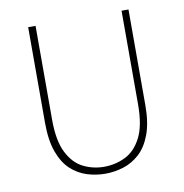

<svg xmlns="http://www.w3.org/2000/svg" viewBox="-77 -733 783 818"><g transform="rotate(-10 315.0 -324.0)"><path d="M314 12Q274 12 235.5 0Q197 -12 166 -40.5Q135 -69 116.5 -119.5Q98 -170 98 -246V-660H130V-254Q130 -163 156 -111.5Q182 -60 224 -39Q266 -18 314 -18Q363 -18 406 -39Q449 -60 475.5 -111.5Q502 -163 502 -254V-660H532V-246Q532 -170 513 -119.5Q494 -69 462.5 -40.5Q431 -12 392.5 0Q354 12 314 12Z"/></g></svg>

Font: Source Sans Variable
Style: Regular
Weight: 200
Designer: Paul D. Hunt
Foundry: Adobe Systems Incorporated
Version: Version 3.006;hotconv 1.0.111;makeotfexe 2.5.65597